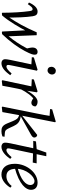

<svg xmlns="http://www.w3.org/2000/svg" viewBox="914 -1695 794 2662"><g transform="rotate(90 1311.0 -364.0)"><path d="M157 2 164 7 194 4C279 -94 362 -239 412 -337L419 -350H399C405 -233 410 -116 417 2L424 7L453 4C556 -103 640 -220 687 -311C732 -397 738 -424 738 -445C738 -461 736 -469 732 -475C726 -482 715 -488 699 -488C668 -488 639 -467 639 -417C639 -408 641 -388 644 -376L660 -305L663 -366C657 -354 653 -345 646 -332C595 -237 548 -167 478 -80L473 -74L484 -68C479 -204 474 -340 468 -476H428C363 -324 292 -194 215 -84L207 -73L223 -69C224 -186 220 -331 205 -421C197 -469 180 -488 138 -488C93 -488 50 -447 15 -369L38 -353C70 -401 87 -419 106 -419C120 -419 129 -414 134 -375C148 -274 156 -159 157 2Z M801 -38C801 -4 827 13 855 13C926 13 978 -49 1023 -109L998 -128C958 -80 926 -56 902 -56C891 -56 880 -64 880 -78C880 -89 884 -110 889 -135L960 -478L947 -488L777 -437L773 -408L892 -401L875 -415L811 -111C803 -70 801 -53 801 -38ZM957 -626C986 -626 1013 -655 1013 -688C1013 -720 992 -741 961 -741C932 -741 906 -713 906 -680C906 -647 927 -626 957 -626Z M1217 -255C1261 -340 1307 -406 1370 -448V-454L1320 -451L1332 -439C1354 -418 1382 -402 1403 -402C1436 -402 1455 -425 1456 -458C1442 -480 1417 -488 1389 -488C1326 -488 1261 -392 1217 -304H1204L1217 -255ZM1092 0 1102 8 1169 0C1182 -71 1194 -140 1209 -210L1231 -309L1236 -329L1260 -478L1247 -488L1082 -437L1078 -408L1198 -401L1180 -415L1092 0Z M1458 0 1467 8 1534 0C1546 -70 1558 -140 1572 -210L1675 -732L1665 -740L1496 -690L1492 -661L1609 -653L1591 -684C1581 -615 1568 -547 1554 -478L1458 0ZM1871 0 1876 -30 1825 -34C1794 -36 1779 -44 1757 -92L1728 -155C1705 -205 1674 -239 1616 -250L1586 -256L1583 -249L1836 -390C1873 -410 1887 -424 1887 -442C1887 -463 1872 -482 1851 -483L1575 -267L1565 -259H1556V-237L1585 -229C1620 -219 1635 -201 1659 -145L1691 -67C1720 3 1753 13 1800 13C1822 13 1841 10 1871 0Z M1933 -428H2069L2071 -426L2234 -421L2245 -475H2076V-478L1941 -466L1933 -428ZM2013 13C2081 13 2142 -49 2183 -109L2159 -128C2118 -80 2088 -56 2061 -56C2049 -56 2037 -64 2037 -79C2037 -89 2040 -110 2046 -137L2146 -609H2095L2041 -455L1967 -111C1959 -70 1958 -53 1958 -38C1958 -4 1984 13 2013 13Z M2401 13C2475 13 2540 -43 2582 -111L2559 -129C2532 -95 2487 -56 2424 -56C2359 -56 2320 -95 2320 -194C2320 -327 2425 -445 2490 -445C2523 -445 2545 -423 2545 -386C2545 -329 2481 -255 2294 -207L2298 -169C2545 -235 2612 -330 2612 -396C2612 -455 2576 -488 2512 -488C2372 -488 2251 -334 2251 -173C2251 -45 2314 13 2401 13Z"/></g></svg>

Font: Source Serif 4 Variable
Style: Italic
Weight: 400
Italic angle: -12°
Designer: Frank Grießhammer
Foundry: Adobe Systems Incorporated
Version: Version 4.004;hotconv 1.0.116;makeotfexe 2.5.65601